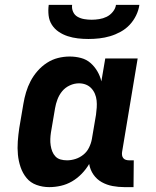

<svg xmlns="http://www.w3.org/2000/svg" viewBox="-20 -760 640 788"><path d="M182 8Q155 8 130 -1Q105 -10 89 -29.5Q73 -49 64.5 -74Q56 -99 53.5 -125.5Q51 -152 53 -179.5Q55 -207 59 -234L76 -334Q80 -358 87 -381.5Q94 -405 105.5 -427Q117 -449 134 -468.5Q151 -488 172.5 -502Q194 -516 218 -522Q242 -528 266 -528Q290 -528 312.5 -522Q335 -516 351.5 -501.5Q368 -487 379.5 -467.5Q391 -448 396 -426L412 -520H545L481 -136Q480 -129 481 -122.5Q482 -116 486 -111Q490 -106 496.5 -104Q503 -102 510 -102H529L528 8H491Q466 8 442 3.5Q418 -1 397.5 -12.5Q377 -24 363.5 -43.5Q350 -63 346 -87Q333 -65 315 -46.5Q297 -28 275.5 -15.5Q254 -3 230 2.5Q206 8 182 8ZM255 -102Q272 -102 289.5 -107.5Q307 -113 322 -125Q337 -137 345.5 -154.5Q354 -172 357 -189L374 -289Q376 -304 377 -318.5Q378 -333 376.5 -347.5Q375 -362 369.5 -375Q364 -388 354.5 -398Q345 -408 332 -413Q319 -418 304 -418Q285 -418 266.5 -409.5Q248 -401 235.5 -386Q223 -371 216 -352.5Q209 -334 206 -316L189 -216Q187 -203 186.5 -189.5Q186 -176 188 -163Q190 -150 194.5 -138.5Q199 -127 207.5 -118Q216 -109 228.5 -105.5Q241 -102 255 -102ZM343 -600Q321 -600 299.5 -602.5Q278 -605 258 -611.5Q238 -618 221 -629.5Q204 -641 193 -658Q182 -675 179.5 -696.5Q177 -718 180 -740H276Q274 -725 280 -711.5Q286 -698 298.5 -691Q311 -684 326 -681.5Q341 -679 356 -679Q371 -679 387 -681.5Q403 -684 417.5 -691Q432 -698 443 -711.5Q454 -725 456 -740H552Q549 -718 538.5 -696.5Q528 -675 512 -658Q496 -641 475 -629.5Q454 -618 432 -611.5Q410 -605 387.5 -602.5Q365 -600 343 -600Z"/></svg>

Font: Iosevka Etoile Extrabold
Style: Italic
Weight: 800
Italic angle: -9°
Designer: Belleve Invis
Foundry: Belleve Invis
Version: Version 22.1.2; ttfautohint (v1.8.4)